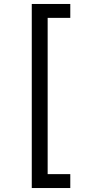

<svg xmlns="http://www.w3.org/2000/svg" viewBox="-20 -812 455 967"><path d="M140 -792H334V-722H220V65H334V135H140Z"/></svg>

Font: lkorean15
Style: Book
Weight: 400
Designer: Jelle Bosma - Monotype Design Team
Foundry: Monotype Imaging Inc.
Version: Version 2.003